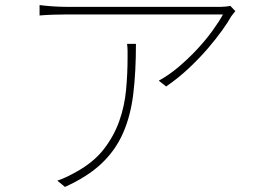

<svg xmlns="http://www.w3.org/2000/svg" viewBox="-20 -719 1040 757"><path d="M516 -546Q516 -436 505.5 -349Q495 -262 465 -194Q435 -126 380 -74Q325 -22 236 18L206 -7Q223 -12 244.5 -22.5Q266 -33 280 -41Q349 -79 389 -130.5Q429 -182 450 -241Q471 -300 477 -364Q483 -428 483 -491Q483 -504 483 -517.5Q483 -531 481 -546ZM908 -675Q904 -670 900 -665.5Q896 -661 892 -655Q880 -633 856 -599.5Q832 -566 799 -527.5Q766 -489 724.5 -450Q683 -411 635 -378L606 -401Q645 -422 684 -455Q723 -488 757 -524.5Q791 -561 817.5 -597.5Q844 -634 859 -662H241Q216 -662 187.5 -661Q159 -660 136 -658V-699Q159 -696 187.5 -694Q216 -692 241 -692H851Q859 -692 869.5 -693Q880 -694 888 -696Z"/></svg>

Font: SpoqaHanSans
Style: Thin
Weight: 250
Designer: [Spoqa Han Sans] Dong-huui Kim \uAE40 \uB3D9 \uD718   [Noto Sans] Ryoko NISHIZUKA \u897F \u585A \u6DBC \u5B50  (kana & i
Foundry: Spoqa (http://bi.spoqa.com)
Version: Version 1.004;PS 1.004;hotconv 1.0.82;makeotf.lib2.5.63406